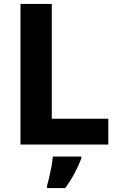

<svg xmlns="http://www.w3.org/2000/svg" viewBox="-20 -734 603 975"><path d="M84 0V-714H243V-131H530V0ZM393 71Q379 107 359 145Q339 183 311 221H219V208Q225 188 231 161.5Q237 135 242 108Q247 81 248 61H393Z"/></svg>

Font: Noto Sans Oriya
Style: Bold
Weight: 700
Designer: Amélie Bonet and Sol Matas
Foundry: Google LLC
Version: Version 2.006; ttfautohint (v1.8.4.7-5d5b)